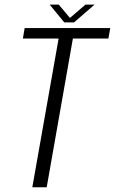

<svg xmlns="http://www.w3.org/2000/svg" viewBox="-20 -794 488 814"><path d="M117 0 228.5 -630.5H77L84.5 -675H447.5L439.5 -630.5H289L178 0ZM252.5 -699 190.5 -774.5H229L276.5 -718L342.5 -774.5H381L294 -699Z"/></svg>

Font: Anybody Light
Style: Italic
Weight: 300
Italic angle: -10°
Designer: Tyler Finck
Foundry: Etcetera Type Company
Version: Version 1.010; ttfautohint (v1.8.3) -l 8 -r 50 -G 200 -x 14 